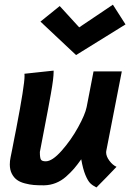

<svg xmlns="http://www.w3.org/2000/svg" viewBox="-20 -804 564 832"><path d="M309.6 -565.4 155.3 -710.4 238.8 -777.8 323.2 -685.5 469.2 -783.7 523.9 -698.2ZM397.9 8.3Q381.3 0 371.1 -10Q360.8 -20 350.1 -45.7Q339.4 -71.3 332 -113.8Q315.4 -90.3 300.8 -73.2Q286.1 -56.2 265.9 -38.3Q245.6 -20.5 221.7 -11Q197.8 -1.5 171.4 -1H167Q144 -1 126.2 -2.4Q108.4 -3.9 87.9 -9.3Q67.4 -14.6 54 -24.2Q40.5 -33.7 31.5 -50.8Q22.5 -67.9 22.5 -91.3Q22.5 -106.9 25.9 -122.6Q29.8 -140.1 33.4 -159.7Q37.1 -179.2 42 -204.3Q46.9 -229.5 50.3 -246.1Q86.4 -433.6 86.4 -475.1Q86.4 -481.9 85.9 -484.4Q106.9 -486.8 149.2 -491.2Q191.4 -495.6 212.4 -498V-493.2Q212.4 -479 209.7 -456.8Q207 -434.6 200.4 -397.5Q193.8 -360.4 188.2 -330.6Q182.6 -300.8 171.1 -241.2Q159.7 -181.6 152.8 -145.5V-144Q152.8 -119.6 157.5 -112.3Q162.1 -105 178.2 -105Q206.5 -105 247.3 -151.1Q288.1 -197.3 318.6 -252.7Q349.1 -308.1 355.5 -340.3Q360.4 -365.7 370.4 -417.2Q380.4 -468.8 385.3 -494.6H507.8Q496.6 -437 474.1 -322Q451.7 -207 440.4 -149.4Q439.9 -147.5 439.9 -144Q439.9 -126.5 453.9 -107.7Q467.8 -88.9 484.9 -81.1Q470.7 -65.9 441.7 -36.1Q412.6 -6.3 397.9 8.3Z"/></svg>

Font: Fantasque Sans Mono
Style: Bold Italic
Weight: 700
Italic angle: -11°
Monospace: yes
Designer: Jany Belluz
Version: Version 1.7.1